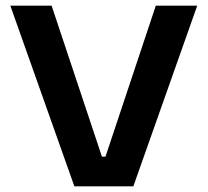

<svg xmlns="http://www.w3.org/2000/svg" viewBox="-20 -659 734 679"><path d="M243 0 16.5 -639H162.5L340.5 -105H353L531 -639H677.5L451.5 0Z"/></svg>

Font: AnekLatin_SemiExpandedSemiBold
Style: Regular
Weight: 600
Width: 6
Designer: Yesha Goshar
Foundry: Ek Type
Version: Version 1.003